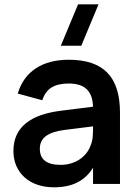

<svg xmlns="http://www.w3.org/2000/svg" viewBox="-20 -822 616 858"><path d="M343.2 -617.5H251.7L328.8 -802.5H420.3ZM287.7 -555Q198.2 -555 139.6 -516.2Q81 -477.3 59.3 -403.7L169 -374Q181.5 -412.8 210 -430.8Q238.5 -448.8 287.3 -448.8Q314.2 -448.8 334.6 -442.3Q355.1 -435.8 368.7 -422.2Q382.2 -408.6 389 -387.8Q395.8 -366.9 395.8 -338.2V-251.8Q395.8 -233.8 394.3 -211.9Q392.8 -190 384.3 -170.7Q377.9 -152.5 365.3 -136.8Q352.8 -121.1 335.5 -109.6Q318.2 -98.1 296.8 -91.7Q275.3 -85.3 250.4 -85.3Q204.2 -85.3 181.1 -103.3Q158 -121.3 158 -157.1Q158 -175.2 164.6 -189.3Q171.2 -203.4 185.3 -213.9Q199.3 -224.3 220.5 -231.2Q241.7 -238.1 270.3 -241.6L427.6 -261.2L420.6 -348.2L253.7 -327.4Q201.9 -321 161.9 -307Q121.9 -292.9 94.8 -270.5Q67.8 -248.2 53.9 -217.6Q40 -187 40 -147.1Q40 -110.7 53 -80.7Q65.9 -50.8 89.8 -29.4Q113.7 -8 147 3.5Q180.3 15 221.6 15Q282.8 15 326 -7Q369.1 -28.9 395.8 -72.7V0H516.2V-318.8Q516.2 -438.9 459.8 -497Q403.5 -555 287.7 -555Z"/></svg>

Font: Vela Sans GX ExtLt
Style: Regular
Weight: 200
Designer: Principal design: Mikhail Sharanda - project Manrope.
Design modification: Ravid Balaliev
Foundry: Mikhail Sharanda
Version: Version 1.001